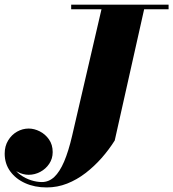

<svg xmlns="http://www.w3.org/2000/svg" viewBox="-52 -770 740 820"><path d="M147.5 30.5Q96 30.5 55.5 12.2Q15 -6 -8.5 -38.5Q-32 -71 -32 -114Q-32 -146 -17.2 -170.2Q-2.5 -194.5 21 -207.8Q44.5 -221 70.5 -221Q94 -221 117.8 -209Q141.5 -197 157.2 -174.5Q173 -152 173 -120.5Q173 -92.5 158.2 -70.5Q143.5 -48.5 120 -36Q96.5 -23.5 70.5 -23.5Q46 -23.5 22.8 -36Q-0.5 -48.5 -15.8 -69.2Q-31 -90 -31 -114H-12Q-11.5 -84 1.5 -61Q14.5 -38 35.5 -23Q56.5 -8 80.8 -0.2Q105 7.5 127 7.5Q156.5 7.5 179.8 -14.2Q203 -36 221.8 -79.8Q240.5 -123.5 256 -190L386 -750H568L438 -170Q413.5 -131 382 -95.2Q350.5 -59.5 313.5 -31Q276.5 -2.5 234.8 14Q193 30.5 147.5 30.5ZM252 -730.5V-750H668V-730.5Z"/></svg>

Font: Bodoni Moda 11pt ExtraBold
Style: Italic
Weight: 800
Italic angle: -13°
Version: Version 2.004